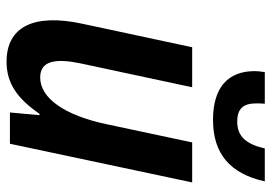

<svg xmlns="http://www.w3.org/2000/svg" viewBox="-138 -660 808 571"><g transform="rotate(90 265.5 -374.0)"><path d="M336 -604C437 -604 496 -655 519 -758H421C408 -702 385 -676 341 -676C303 -676 287 -694 287 -732C287 -741 287 -747 288 -758H194C192 -746 191 -736 191 -728C191 -649 239 -604 336 -604ZM163 10C229 10 274 -24 318 -88H322L314 0H407L522 -542H403L349 -288C323 -164 272 -90 210 -90C159 -90 153 -138 168 -210L239 -542H120L50 -215C19 -71 59 10 163 10Z"/></g></svg>

Font: Noto Sans SemiCondensed SemiBold
Style: Italic
Weight: 600
Width: 4
Italic angle: -12°
Designer: Monotype Design Team
Foundry: Monotype Imaging Inc.
Version: Version 2.013